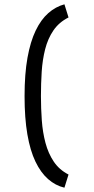

<svg xmlns="http://www.w3.org/2000/svg" viewBox="-20 -727 434 891"><path d="M279 144Q237 134 203 104Q169 74 144.5 23Q120 -28 107 -103.5Q94 -179 94 -281Q94 -384 107.5 -459Q121 -534 145.5 -585Q170 -636 204 -666Q238 -696 279 -707L298 -646Q254 -624 228 -586Q202 -548 189.5 -498.5Q177 -449 173.5 -394Q170 -339 170 -281Q170 -224 174 -168.5Q178 -113 191 -64Q204 -15 229.5 23Q255 61 298 83Z"/></svg>

Font: Truculenta Medium
Style: Regular
Weight: 500
Version: Version 1.002